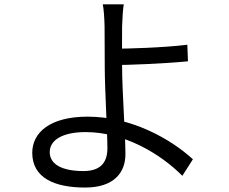

<svg xmlns="http://www.w3.org/2000/svg" viewBox="-20 -805 1040 871"><path d="M541.5 -785.4H446.1C450.6 -766.5 453.6 -722.1 454.4 -685.8C454.8 -642.8 455.2 -560.8 455.2 -502.5C455.2 -400.5 467.2 -206.1 467.2 -132.4C467.2 -63.1 431.3 -29 358.3 -29C261.8 -29 205.6 -59.5 205.6 -114.9C205.6 -170.2 264.6 -205.8 368.2 -205.8C543.4 -205.8 707.6 -107.7 807.2 -7.4L855.1 -82.5C753.5 -175.5 575.5 -275.8 377.8 -275.8C204.6 -275.8 126.3 -202.2 126.3 -111.8C126.3 2.3 227.9 45.8 366 45.8C499.3 45.8 549 -24.2 549 -105.6C549 -193.1 533.9 -393.3 533.9 -502.5C533.9 -571.2 533.1 -640.5 533.9 -685.8C534.7 -715.8 537.7 -764 541.5 -785.4ZM489.5 -583.9 489.9 -509.8C561.1 -509.8 724.6 -516.3 832.7 -526.9L829.8 -602C721.2 -588.7 558.1 -583.9 489.5 -583.9Z"/></svg>

Font: Source Han Sans JP VF
Style: Regular
Weight: 250
Designer: Ryoko NISHIZUKA 西塚涼子 (kana, bopomofo & ideographs); Paul D. Hunt (Latin, Greek & Cyrillic); Sandoll Communications 산돌커뮤니
Foundry: Adobe
Version: Version 2.004;hotconv 1.0.118;makeotfexe 2.5.65603